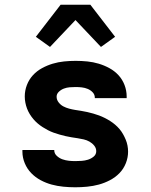

<svg xmlns="http://www.w3.org/2000/svg" viewBox="-20 -786 640 814"><path d="M299 8Q274 8 248.5 5.5Q223 3 199 -3.5Q175 -10 152.5 -22Q130 -34 112.5 -52Q95 -70 85 -94Q75 -118 75 -143V-150H210V-149Q210 -135 221 -125Q232 -115 245 -110.5Q258 -106 271.5 -104.5Q285 -103 299 -103Q313 -103 326.5 -104Q340 -105 353 -109Q366 -113 377 -122Q388 -131 388 -145Q388 -158 379.5 -168.5Q371 -179 359.5 -185.5Q348 -192 335 -195Q322 -198 309 -200Q296 -202 283 -204Q270 -206 257.5 -209Q245 -212 232.5 -215.5Q220 -219 207.5 -223.5Q195 -228 183.5 -234Q172 -240 161 -247Q150 -254 140 -262.5Q130 -271 121.5 -281Q113 -291 106 -302.5Q99 -314 94.5 -326Q90 -338 87.5 -351Q85 -364 85 -377Q85 -402 94 -425.5Q103 -449 119.5 -467Q136 -485 158 -497Q180 -509 203.5 -516Q227 -523 251.5 -525.5Q276 -528 301 -528Q326 -528 350.5 -525.5Q375 -523 398.5 -516Q422 -509 444 -497Q466 -485 482.5 -467Q499 -449 508 -425.5Q517 -402 517 -377V-370H382V-372Q382 -385 373 -394.5Q364 -404 352 -409Q340 -414 327 -415.5Q314 -417 301 -417Q288 -417 275.5 -416Q263 -415 251 -410.5Q239 -406 229.5 -397Q220 -388 220 -376Q220 -363 228.5 -352Q237 -341 248.5 -335Q260 -329 273 -325.5Q286 -322 298.5 -320Q311 -318 324 -316Q337 -314 350 -311Q363 -308 375.5 -304.5Q388 -301 400 -296.5Q412 -292 424 -286Q436 -280 447 -273Q458 -266 468 -257.5Q478 -249 486.5 -239Q495 -229 501.5 -217.5Q508 -206 513 -194Q518 -182 520.5 -169Q523 -156 523 -143Q523 -118 513.5 -94Q504 -70 486.5 -52Q469 -34 446 -22Q423 -10 399 -3.5Q375 3 349.5 5.5Q324 8 299 8ZM192 -587 132 -630 237 -766H363L468 -630L408 -587L300 -701Z"/></svg>

Font: Iosevka Aile Heavy
Style: Regular
Weight: 900
Designer: Belleve Invis
Foundry: Belleve Invis
Version: Version 31.1.0; ttfautohint (v1.8.4)